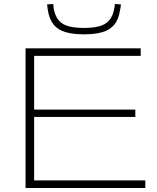

<svg xmlns="http://www.w3.org/2000/svg" viewBox="-20 -942 788 962"><path d="M108 0V-700H685V-662H151V-393H658V-356H151V-38H708V0ZM401 -770Q348 -770 310 -780.5Q272 -791 250 -817Q228 -843 220 -889Q219 -896 218 -904Q217 -912 216 -920L247 -922Q248 -916 248 -910Q248 -904 249 -899Q256 -862 274 -840.5Q292 -819 323.5 -810.5Q355 -802 401 -802Q446 -802 477.5 -810.5Q509 -819 527.5 -840.5Q546 -862 552 -898Q554 -904 554.5 -910Q555 -916 555 -922L586 -920Q585 -912 584 -904Q583 -896 581 -889Q574 -843 551.5 -817Q529 -791 491.5 -780.5Q454 -770 401 -770Z"/></svg>

Font: Georama Expanded ExtraLight
Style: Regular
Weight: 250
Width: 7
Designer: Jean-Baptiste Levee
Foundry: Production Type
Version: Version 1.001